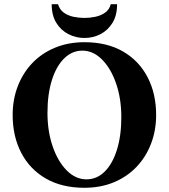

<svg xmlns="http://www.w3.org/2000/svg" viewBox="-20 -880 800 910"><path d="M380 -680Q487 -680 563 -636Q639 -592 679.5 -514Q720 -436 720 -335Q720 -261 695.5 -198Q671 -135 626.5 -88.5Q582 -42 519.5 -16Q457 10 380 10Q273 10 197 -34Q121 -78 80.5 -156Q40 -234 40 -335Q40 -409 64.5 -472Q89 -535 133.5 -581.5Q178 -628 241 -654Q304 -680 380 -680ZM390 -30Q439 -30 476 -66.5Q513 -103 534 -169.5Q555 -236 555 -325Q555 -412 530.5 -483.5Q506 -555 464 -597.5Q422 -640 370 -640Q322 -640 284.5 -603.5Q247 -567 226 -500.5Q205 -434 205 -345Q205 -258 229.5 -186.5Q254 -115 296 -72.5Q338 -30 390 -30ZM505 -860H535Q535 -807 513 -771.5Q491 -736 456 -718Q421 -700 380 -700Q340 -700 304.5 -718Q269 -736 247 -771.5Q225 -807 225 -860H255Q263 -834 282.5 -820Q302 -806 328 -800.5Q354 -795 380 -795Q406 -795 432 -800.5Q458 -806 478 -820Q498 -834 505 -860Z"/></svg>

Font: Brygada 1918
Style: Bold
Weight: 700
Designer: Mateusz Machalski | Borys Kosmynka | Przemek Hoffer
Foundry: NIEPODLEGLA 2018
Version: Version 3.006